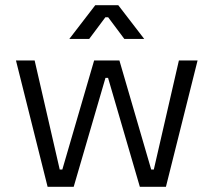

<svg xmlns="http://www.w3.org/2000/svg" viewBox="-20 -720 823 740"><path d="M113.5 -487 210.2 -66.5H220.2L342.8 -487H440.2L562.8 -66.5H572.8L669.5 -487H741.5L619.5 0H519L396.5 -419.8H386.5L264 0H163.5L41.5 -487ZM396.8 -653.5H386.2L323.8 -570H247.2L347.2 -700H435.8L535.8 -570H459.2Z"/></svg>

Font: Space Grotesk Variable
Style: Regular
Weight: 400
Designer: Florian Karsten (Space Grotesk), Colophon Foundry (Space Mono)
Foundry: Florian Karsten
Version: Version 1.106